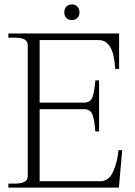

<svg xmlns="http://www.w3.org/2000/svg" viewBox="-20 -852 614 872"><path d="M272 -796Q272 -812 281.5 -822Q291 -832 307 -832Q322 -832 331.5 -822Q341 -812 341 -796Q341 -780 331.5 -770.5Q322 -761 307 -761Q291 -761 281.5 -770.5Q272 -780 272 -796ZM535 -170 520 0H18V-18H46Q76 -18 91 -26Q106 -34 106 -52V-647Q106 -665 91 -673Q76 -681 46 -681H18V-700H521V-539H503Q497 -670 428 -670H160V-386H361Q391 -386 400 -410.5Q409 -435 413 -487H430V-255H413Q409 -307 400 -331.5Q391 -356 361 -356H160V-29H436Q475 -29 494.5 -74Q514 -119 518 -170Z"/></svg>

Font: Taviraj ExtraLight
Style: Regular
Weight: 200
Designer: Katatrad Team
Foundry: CadsonDemak
Version: Version 1.030